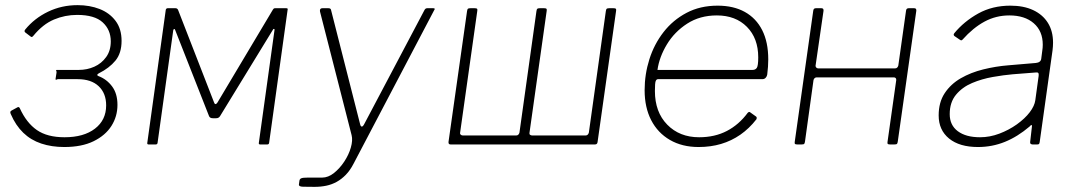

<svg xmlns="http://www.w3.org/2000/svg" viewBox="-20 -562 4182 747"><path d="M230 10Q181 10 140.5 -3.5Q100 -17 70.5 -45.5Q41 -74 22 -118Q17 -128 25 -132L49 -145Q54 -147 57 -141Q83 -84 123.5 -56Q164 -28 231 -28Q306 -28 349.5 -61.5Q393 -95 393 -152Q393 -199 364 -226.5Q335 -254 282 -254H206Q202 -254 199.5 -252Q197 -250 196 -254L200 -280Q200 -285 198.5 -287.5Q197 -290 201 -290H287Q319 -290 347 -302.5Q375 -315 393 -340Q411 -365 411 -401Q411 -446 379.5 -475Q348 -504 280 -504Q233 -504 190 -486Q147 -468 110 -423Q104 -415 99 -420L78 -436Q76 -438 75.5 -440.5Q75 -443 78 -447Q114 -491 167 -516.5Q220 -542 282 -542Q329 -542 367.5 -527Q406 -512 429.5 -481Q453 -450 453 -403Q453 -355 429 -326Q405 -297 365 -277Q359 -274 358.5 -271Q358 -268 363 -266Q395 -254 416 -226Q437 -198 437 -154Q437 -109 413.5 -72Q390 -35 344 -12.5Q298 10 230 10Z M558 0Q552 0 553 -6L625 -524Q627 -530 632 -530H663Q670 -530 673 -523L813 -163Q815 -157 818.5 -157Q822 -157 826 -163L1042 -525Q1044 -528 1045.5 -529Q1047 -530 1051 -530H1094Q1101 -530 1099 -524L1027 -6Q1026 0 1020 0H992Q986 0 987 -6L1048 -445Q1049 -449 1046 -449.5Q1043 -450 1041 -445L836 -110Q831 -102 821 -102H808Q796 -102 793 -111L662 -444Q661 -449 658 -449Q655 -449 654 -444L593 -6Q592 0 586 0Z M1204 165Q1176 165 1159 164.5Q1142 164 1143 156L1145 141Q1146 134 1152.5 131.5Q1159 129 1177 129H1233Q1257 129 1279.5 111Q1302 93 1319.5 66.5Q1337 40 1345 12Q1353 -16 1348 -36L1225 -517Q1223 -530 1234 -530H1258Q1267 -530 1268 -523L1381 -79Q1383 -70 1387.5 -69.5Q1392 -69 1398 -81L1631 -522Q1633 -526 1635.5 -528Q1638 -530 1642 -530H1666Q1675 -530 1669 -522L1355 76Q1342 101 1325.5 118Q1309 135 1290 145.5Q1271 156 1249.5 160.5Q1228 165 1204 165Z M2367 -530Q2374 -530 2376 -528Q2378 -526 2377 -520L2305 -10Q2304 0 2295 0H1733Q1724 0 1725 -10L1797 -518Q1798 -526 1800.5 -528Q1803 -530 1810 -530H1827Q1834 -530 1836 -528Q1838 -526 1837 -520L1770 -45Q1769 -41 1772.5 -38Q1776 -35 1780 -35H1989Q1994 -35 1997 -38.5Q2000 -42 2001 -46L2067 -518Q2068 -526 2070.5 -528Q2073 -530 2080 -530H2097Q2104 -530 2106 -528Q2108 -526 2107 -520L2040 -45Q2039 -40 2042.5 -37.5Q2046 -35 2050 -35H2259Q2264 -35 2267 -38.5Q2270 -42 2271 -46L2337 -518Q2338 -526 2340.5 -528Q2343 -530 2350 -530Z M2698 10Q2634 10 2586.5 -17.5Q2539 -45 2513.5 -94.5Q2488 -144 2488 -211Q2488 -273 2506.5 -331.5Q2525 -390 2561.5 -437Q2598 -484 2651 -512Q2704 -540 2772 -540Q2834 -540 2878 -515.5Q2922 -491 2945.5 -444.5Q2969 -398 2969 -331Q2969 -317 2968 -302.5Q2967 -288 2965 -272Q2964 -265 2959 -259.5Q2954 -254 2946 -254H2540Q2534 -254 2531 -246.5Q2528 -239 2528 -208Q2528 -126 2576 -77Q2624 -28 2700 -28Q2761 -28 2808 -52.5Q2855 -77 2889 -123Q2893 -127 2895.5 -126.5Q2898 -126 2900 -124L2921 -109Q2926 -106 2923 -98Q2895 -62 2860.5 -38Q2826 -14 2785.5 -2Q2745 10 2698 10ZM2908 -290Q2919 -290 2924.5 -298Q2930 -306 2930 -339Q2930 -413 2886 -457.5Q2842 -502 2769 -502Q2703 -502 2653.5 -470Q2604 -438 2574.5 -389Q2545 -340 2538 -290Z M3082 0Q3075 0 3073 -2Q3071 -4 3072 -10L3144 -520Q3145 -530 3154 -530H3176Q3185 -530 3184 -520L3153 -306Q3153 -302 3156 -299Q3159 -296 3163 -296H3463Q3468 -296 3471 -299.5Q3474 -303 3475 -307L3505 -520Q3506 -530 3515 -530H3537Q3546 -530 3545 -520L3473 -12Q3472 -5 3470 -2.5Q3468 0 3460 0H3443Q3436 0 3434 -2Q3432 -4 3433 -10L3467 -251Q3467 -256 3464.5 -258.5Q3462 -261 3457 -261H3157Q3153 -261 3149.5 -258Q3146 -255 3145 -250L3112 -12Q3111 -5 3109 -2.5Q3107 0 3099 0Z M3986 -70Q3939 -30 3889.5 -10Q3840 10 3785 10Q3713 10 3672.5 -23Q3632 -56 3632 -113Q3632 -164 3655.5 -199.5Q3679 -235 3718 -257.5Q3757 -280 3805.5 -292Q3854 -304 3904 -308L4010 -317Q4029 -319 4031 -333L4035 -364Q4036 -370 4036.5 -376Q4037 -382 4037 -388Q4037 -441 4002 -471.5Q3967 -502 3907 -502Q3855 -502 3810.5 -478Q3766 -454 3725 -408Q3722 -405 3720 -405Q3718 -405 3715 -407L3693 -422Q3691 -424 3690.5 -426.5Q3690 -429 3693 -433Q3731 -479 3786 -509.5Q3841 -540 3911 -540Q3963 -540 4000 -522.5Q4037 -505 4057 -473Q4077 -441 4077 -396Q4077 -389 4076.5 -381.5Q4076 -374 4075 -366L4025 -9Q4024 -3 4022 -1.5Q4020 0 4015 0H3997Q3993 0 3990 -2.5Q3987 -5 3988 -10L3995 -71Q3995 -81 3986 -70ZM4021 -267Q4022 -275 4019.5 -278Q4017 -281 4010 -280L3920 -273Q3885 -270 3842.5 -262.5Q3800 -255 3762 -239Q3724 -223 3699.5 -193.5Q3675 -164 3675 -118Q3675 -75 3706.5 -51.5Q3738 -28 3793 -28Q3831 -28 3868 -42Q3905 -56 3936 -78Q3968 -101 3986.5 -125.5Q4005 -150 4008 -172Z"/></svg>

Font: Libre Franklin Thin
Style: Italic
Weight: 100
Italic angle: -8°
Designer: Pablo Impallari, Rodrigo Fuenzalida, Nhung Nguyen
Foundry: Impallari Type
Version: Version 3.000